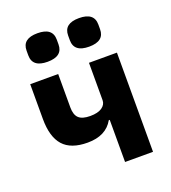

<svg xmlns="http://www.w3.org/2000/svg" viewBox="-137 -853 851 955"><g transform="rotate(-20 289.0 -375.5)"><path d="M90 -663V-688Q90 -751 170 -751Q250 -751 250 -688V-663Q250 -600 170 -600Q90 -600 90 -663ZM310 -663V-688Q310 -751 390 -751Q470 -751 470 -688V-663Q470 -600 390 -600Q310 -600 310 -663ZM361 0V-223H356Q317 -154 220 -154Q132 -154 91 -200Q50 -246 50 -341V-525H198V-348Q198 -309 216.5 -291.5Q235 -274 277 -274Q318 -274 339.5 -289Q361 -304 361 -327V-525H509V0Z"/></g></svg>

Font: Aneliza
Style: Bold
Weight: 700
Designer: Mike Abbink, Paul van der Laan, Pieter van Rosmalen
Foundry: Bold Monday
Version: Version 3.0